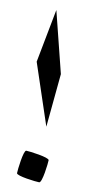

<svg xmlns="http://www.w3.org/2000/svg" viewBox="-74 -813 319 665"><g transform="rotate(10 85.5 -481.0)"><path d="M33 -200C33 -190 103 -182 114 -182C125 -182 133 -253 133 -263C133 -273 62 -282 51 -282C41 -282 33 -210 33 -200ZM33 -592 105 -376 123 -564 69 -780Z"/></g></svg>

Font: bitstorm
Style: cn
Weight: 400
Version: Version 0.2